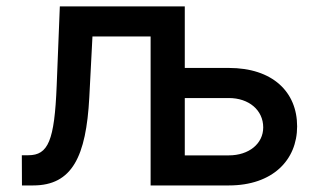

<svg xmlns="http://www.w3.org/2000/svg" viewBox="-20 -565 973 585"><path d="M46.9 0H81C199.9 0 242.5 -88.1 252.1 -268.5L261.7 -453.8H438.9V0H677.2C810.7 0 885.3 -77.4 885.3 -180C885.3 -284.8 810.7 -358 677.2 -358H543V-545.5H162.3L152.7 -304C146 -135.7 126.8 -92 66.1 -92H46.5ZM543 -91.6V-266.3H677.2C738.3 -266.3 782 -229.4 782 -176.8C782 -127.1 738.3 -91.6 677.2 -91.6Z"/></svg>

Font: Margiela Sans Medium
Style: Regular
Weight: 500
Designer: Stefan Endress, Andreas Faust
Version: Version 1.100;FEAKit 1.0